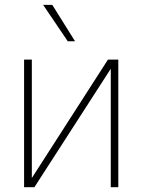

<svg xmlns="http://www.w3.org/2000/svg" viewBox="-20 -778 593 798"><path d="M428.7 -530.3H471.7V0H440.4V-492.2L123 0H80.1V-530.3H112.3V-38.1ZM159.2 -757.8H197.3L292 -606.4H261.7Z"/></svg>

Font: Pretendard JP Thin
Style: Regular
Weight: 100
Designer: Base glyphs from Inter by Rasmus Andersson; Hangeul glyphs from Noto Sans CJK(Source Han Sans) by Jang Soo-young and Kan
Foundry: Kil Hyung-jin
Version: Version 1.309